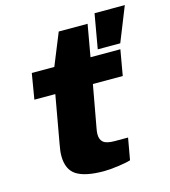

<svg xmlns="http://www.w3.org/2000/svg" viewBox="-110 -813 809 913"><g transform="rotate(-15 294.5 -356.5)"><path d="M410.2 -555.2 439.9 -725.1H588.9L521 -555.2ZM289.1 12.2Q198.2 12.2 155 -15.1Q111.8 -42.5 111.8 -110.8Q111.8 -133.3 118.2 -166L160.2 -401.9H57.1L78.1 -527.8H189L252.9 -685.1H395L367.2 -527.8H514.2L492.2 -401.9H345.2L307.1 -191.9Q304.2 -177.2 304.2 -165Q304.2 -138.2 320.1 -125.5Q335.9 -112.8 375 -112.8H440.9L421.9 -5.9Q400.4 1 358.4 6.6Q316.4 12.2 289.1 12.2Z"/></g></svg>

Font: Archivo Expanded ExtraBold
Style: Italic
Weight: 800
Width: 7
Italic angle: -10°
Designer: Hector Gatti
Foundry: Omnibus-Type
Version: Version 2.001